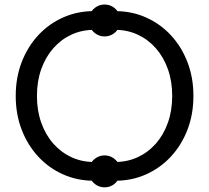

<svg xmlns="http://www.w3.org/2000/svg" viewBox="-20 -781 915 840"><path d="M367.7 -31.2Q367.7 -12.2 377.2 3.7Q386.7 19.5 402.6 29.1Q418.5 38.6 437.5 38.6Q457 38.6 472.7 29.1Q488.3 19.5 497.8 3.7Q507.3 -12.2 507.3 -31.2Q507.3 -50.8 497.8 -66.4Q488.3 -82 472.7 -91.6Q457 -101.1 437.5 -101.1Q418.5 -101.1 402.6 -91.6Q386.7 -82 377.2 -66.4Q367.7 -50.8 367.7 -31.2ZM367.7 -691.4Q367.7 -672.4 377.2 -656.5Q386.7 -640.6 402.6 -631.1Q418.5 -621.6 437.5 -621.6Q457 -621.6 472.7 -631.1Q488.3 -640.6 497.8 -656.5Q507.3 -672.4 507.3 -691.4Q507.3 -710.9 497.8 -726.6Q488.3 -742.2 472.7 -751.7Q457 -761.2 437.5 -761.2Q418.5 -761.2 402.6 -751.7Q386.7 -742.2 377.2 -726.6Q367.7 -710.9 367.7 -691.4ZM483.9 9.8Q556.2 9.8 618.4 -17.8Q680.7 -45.4 727.3 -95.5Q773.9 -145.5 800 -213.1Q826.2 -280.8 826.2 -361.3Q826.2 -441.9 800 -509.5Q773.9 -577.1 727.3 -627.2Q680.7 -677.2 618.4 -704.8Q556.2 -732.4 483.9 -732.4V-650.4Q537.1 -650.4 582.5 -629.4Q627.9 -608.4 661.9 -569.8Q695.8 -531.2 714.6 -478.3Q733.4 -425.3 733.4 -361.3Q733.4 -297.4 714.6 -244.4Q695.8 -191.4 661.9 -152.8Q627.9 -114.3 582.5 -93.3Q537.1 -72.3 483.9 -72.3ZM391.1 9.8V-72.3Q337.9 -72.3 292.5 -93.3Q247.1 -114.3 213.1 -152.8Q179.2 -191.4 160.4 -244.4Q141.6 -297.4 141.6 -361.3Q141.6 -425.3 160.4 -478.3Q179.2 -531.2 213.1 -569.8Q247.1 -608.4 292.5 -629.4Q337.9 -650.4 391.1 -650.4V-732.4Q318.8 -732.4 256.6 -704.8Q194.3 -677.2 147.7 -627.2Q101.1 -577.1 75 -509.5Q48.8 -441.9 48.8 -361.3Q48.8 -280.8 75 -213.1Q101.1 -145.5 147.7 -95.5Q194.3 -45.4 256.6 -17.8Q318.8 9.8 391.1 9.8Z"/></svg>

Font: Giphurs SC
Style: Regular
Weight: 400
Version: Version 0.920